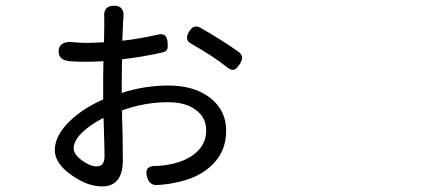

<svg xmlns="http://www.w3.org/2000/svg" viewBox="-20 -624 1540 686"><path d="M344.7 42Q293 42 237.3 2.9Q175.8 -39.1 175.8 -87.9Q175.8 -140.6 232.4 -194.3Q279.3 -238.3 348.6 -268.6V-293.9Q348.6 -309.6 348.6 -344.7Q349.6 -384.8 349.6 -405.3Q308.6 -403.3 289.1 -403.3Q252 -403.3 228.5 -405.3Q189.5 -409.2 189.5 -440.4Q189.5 -459 202.6 -467.3Q215.8 -475.6 235.4 -473.6Q270.5 -470.7 289.1 -470.7Q307.6 -470.7 343.8 -472.7Q348.6 -472.7 351.6 -472.7Q351.6 -494.1 352.5 -527.3Q352.5 -543.9 352.5 -549.3Q352.5 -554.7 352.5 -560.5Q347.7 -603.5 387.7 -603.5Q425.8 -603.5 420.9 -560.5Q420.9 -557.6 419.9 -553.7Q419.9 -549.8 419.9 -548.8Q418.9 -525.4 417 -478.5Q479.5 -485.4 543 -500Q577.1 -509.8 579.1 -469.7Q580.1 -453.1 577.1 -447.3Q573.2 -439.5 559.6 -436.5Q491.2 -420.9 416 -412.1Q416 -391.6 415 -349.6Q415 -313.5 415 -296.9V-292Q496.1 -318.4 582 -318.4Q672.9 -318.4 729.5 -275.4Q788.1 -230.5 788.1 -157.2Q788.1 -85.9 742.2 -39.1Q693.4 12.7 602.5 29.3Q576.2 35.2 540 37.1Q514.6 38.1 505.9 9.8Q493.2 -31.2 535.2 -31.2Q557.6 -31.2 584 -36.1Q642.6 -46.9 677.7 -76.2Q716.8 -109.4 716.8 -157.2Q716.8 -206.1 676.8 -233.4Q640.6 -258.8 581.1 -258.8Q496.1 -258.8 416 -229.5Q416 -200.2 418 -143.6Q418.9 -73.2 418.9 -52.7Q418.9 42 344.7 42ZM325.2 -29.3Q353.5 -29.3 353.5 -66.4Q353.5 -90.8 350.6 -184.6Q349.6 -196.3 349.6 -203.1Q301.8 -177.7 275.4 -152.3Q243.2 -122.1 243.2 -93.8Q243.2 -72.3 274.4 -49.8Q302.7 -29.3 325.2 -29.3ZM791 -383.8Q741.2 -423.8 663.1 -467.8Q637.7 -481.4 655.3 -510.7Q671.9 -538.1 695.3 -525.4Q734.4 -502.9 768.6 -481.4Q805.7 -458 833 -438.5Q844.7 -428.7 845.2 -418.9Q845.7 -409.2 836.9 -395.5Q825.2 -377.9 816.4 -375Q805.7 -372.1 791 -383.8Z"/></svg>

Font: Bpmf GenSen Rounded R
Style: R
Weight: 400
Foundry: But Ko
Version: Version 1.320